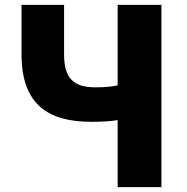

<svg xmlns="http://www.w3.org/2000/svg" viewBox="-20 -765 765 785"><path d="M461 0H640V-745H461V-416C438 -411 412 -408 370 -408C281 -408 242 -444 242 -543V-745H68V-543C68 -340 175 -267 352 -267C400 -267 429 -269 461 -274Z"/></svg>

Font: Noto Sans KR Black
Style: Regular
Weight: 900
Designer: Ryoko NISHIZUKA 西塚涼子 (kana, bopomofo & ideographs); Paul D. Hunt (Latin, Greek & Cyrillic); Sandoll Communications 산돌커뮤니
Foundry: Adobe
Version: Version 2.004;hotconv 1.0.118;makeotfexe 2.5.65603